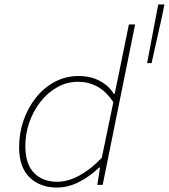

<svg xmlns="http://www.w3.org/2000/svg" viewBox="-20 -832 760 864"><path d="M236 12Q160 12 113 -34Q66 -80 66 -170Q66 -233 86 -290.5Q106 -348 142 -393Q178 -438 227 -464Q276 -490 334 -490Q388 -490 429 -468Q470 -446 492 -410H496L516 -506L560 -722H588L442 0H418L430 -78H426Q386 -39 336.5 -13.5Q287 12 236 12ZM238 -14Q286 -14 338 -42.5Q390 -71 438 -122L490 -372Q457 -422 417 -443Q377 -464 332 -464Q281 -464 237.5 -439.5Q194 -415 162 -374Q130 -333 112 -281.5Q94 -230 94 -176Q94 -94 133 -54Q172 -14 238 -14ZM642 -548 692 -812H720L706 -744L662 -548Z"/></svg>

Font: SourceCodeVF
Style: Italic
Weight: 200
Italic angle: -11°
Monospace: yes
Designer: Paul D. Hunt, Teo Tuominen
Foundry: Adobe
Version: Version 1.026;hotconv 1.1.0;makeotfexe 2.6.0